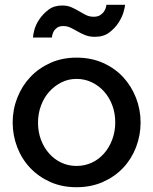

<svg xmlns="http://www.w3.org/2000/svg" viewBox="-20 -773 641 803"><path d="M300 10Q239 10 190 -12Q141 -34 106 -71Q71 -108 52 -157.5Q33 -207 33 -261Q33 -315 52.5 -364.5Q72 -414 107 -451Q142 -488 191 -510Q240 -532 300 -532Q361 -532 410.5 -510Q460 -488 494.5 -451Q529 -414 548.5 -364.5Q568 -315 568 -261Q568 -207 549 -157.5Q530 -108 495 -71Q460 -34 410.5 -12Q361 10 300 10ZM139 -260Q139 -221 151.5 -188Q164 -155 186 -130.5Q208 -106 237 -92.5Q266 -79 300 -79Q334 -79 363.5 -92.5Q393 -106 415 -131Q437 -156 449.5 -189.5Q462 -223 462 -261Q462 -300 449.5 -333Q437 -366 415 -390.5Q393 -415 363.5 -429Q334 -443 300 -443Q266 -443 237 -428.5Q208 -414 186 -389.5Q164 -365 151.5 -331.5Q139 -298 139 -260ZM377 -619Q354 -619 336.5 -626Q319 -633 304.5 -641.5Q290 -650 275.5 -657Q261 -664 245 -664Q228 -664 218.5 -657Q209 -650 204.5 -641.5Q200 -633 198.5 -625.5Q197 -618 197 -616H118Q118 -627 124 -649Q130 -671 145 -693Q160 -715 183 -732.5Q206 -750 240 -750Q262 -750 279 -742.5Q296 -735 311 -726Q326 -717 340 -710Q354 -703 372 -703Q389 -703 399.5 -710Q410 -717 416 -726.5Q422 -736 423.5 -744Q425 -752 425 -753H503Q503 -745 497 -723.5Q491 -702 476 -678.5Q461 -655 437 -637Q413 -619 377 -619Z"/></svg>

Font: Rising Sun Medium
Style: Regular
Weight: 500
Designer: Matt McInerney, Pablo Impallari, Rodrigo Fuenzalida (Raleway font), Stephen Hutchings (Greek), Cristiano Sobral (main ch
Foundry: The Rising Sun Project Authors
Version: Version 4.327; ttfautohint (v1.8.4.7-5d5b-dirty)